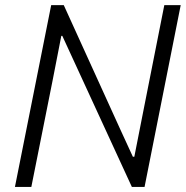

<svg xmlns="http://www.w3.org/2000/svg" viewBox="-20 -740 735 760"><path d="M182.6 -719.7H232.4L455.6 -229L505.9 -119.6H511.7L547.9 -303.2L630.4 -719.7H695.3L552.2 0H502L226.6 -598.1H222.7L188 -420.4L104 0H39.1Z"/></svg>

Font: Reddit Sans Vanilla Light
Style: Italic
Weight: 300
Italic angle: -11.25°
Designer: Stephen Hutchings
Version: Version 1.013